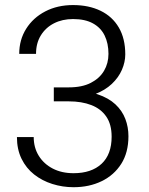

<svg xmlns="http://www.w3.org/2000/svg" viewBox="-20 -741 597 770"><path d="M256.3 -390.6Q309.1 -390.6 344.2 -408.7Q379.4 -426.8 397.2 -457Q415 -487.3 415 -524.9Q415 -566.9 399.7 -598.4Q384.3 -629.9 352.8 -647.2Q321.3 -664.6 272.9 -664.6Q230 -664.6 196.5 -647.5Q163.1 -630.4 143.8 -599.1Q124.5 -567.9 124.5 -524.9H57.1Q57.1 -581.5 85 -625.7Q112.8 -669.9 161.6 -695.3Q210.4 -720.7 272.9 -720.7Q335.9 -720.7 383.3 -697.8Q430.7 -674.8 456.5 -630.6Q482.4 -586.4 482.4 -522.9Q482.4 -492.2 469 -461.2Q455.6 -430.2 428.5 -404.5Q401.4 -378.9 360.6 -363.3Q319.8 -347.7 265.1 -347.7H195.8V-390.6ZM195.8 -377.4H265.1Q327.6 -377.4 371.6 -362.8Q415.5 -348.1 442.9 -322.5Q470.2 -296.9 482.7 -263.9Q495.1 -231 495.1 -194.8Q495.1 -129.4 466.3 -84Q437.5 -38.6 387.7 -14.4Q337.9 9.8 274.9 9.8Q231 9.8 189.9 -3.2Q148.9 -16.1 116.9 -41.3Q85 -66.4 66.4 -104.2Q47.9 -142.1 47.9 -191.4H115.2Q115.2 -148.9 135.5 -116.2Q155.8 -83.5 191.7 -64.9Q227.5 -46.4 274.9 -46.4Q346.7 -46.4 387.2 -84Q427.7 -121.6 427.7 -192.9Q427.7 -242.2 406.2 -273.4Q384.8 -304.7 346.2 -319.6Q307.6 -334.5 256.3 -334.5H195.8Z"/></svg>

Font: Heebo Light
Style: Regular
Weight: 300
Designer: Oded Ezer
Foundry: Ezer Type House
Version: Version 3.100